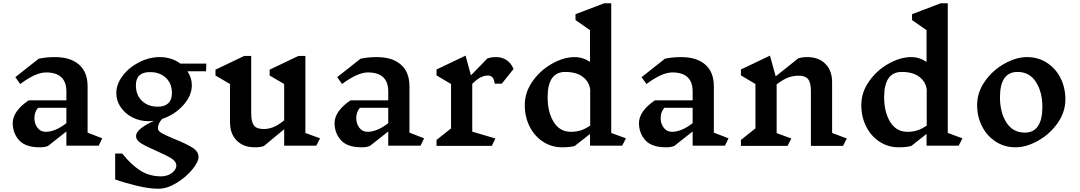

<svg xmlns="http://www.w3.org/2000/svg" viewBox="-20 -893 6618 1177"><path d="M585 0H387V-87L274 2Q254 10 224 10Q136 10 97 -33.5Q58 -77 58 -139Q58 -175 83 -210.5Q108 -246 156 -278H387V-332Q387 -449 262 -449Q199 -449 104 -378L74 -420L217 -533Q263 -543 317 -543Q412 -543 464.5 -497Q517 -451 517 -364V-80L607 -45ZM387 -138V-232H213Q201 -217 196 -202Q191 -187 191 -169Q191 -134 210 -109.5Q229 -85 260 -85Q319 -85 387 -138Z M1129 -456Q1156 -416 1156 -371Q1156 -306 1103 -247.5Q1050 -189 974 -164Q948 -136 948 -106Q948 -90 972 -76.5Q996 -63 1049 -41Q1119 -13 1158 11Q1197 35 1197 69Q1197 100 1158 147Q1119 194 1061.5 229Q1004 264 951 264Q893 264 815.5 245Q738 226 686 207V48H729Q784 117 840 152.5Q896 188 967 188Q994 188 1015.5 178Q1037 168 1049 152.5Q1061 137 1061 123Q1061 97 1030.5 78Q1000 59 937 31Q876 5 845 -14.5Q814 -34 814 -59Q814 -83 846.5 -108Q879 -133 924 -152Q902 -150 891 -150Q837 -150 791.5 -173.5Q746 -197 719.5 -236.5Q693 -276 693 -322Q693 -377 732 -428.5Q771 -480 833 -511.5Q895 -543 959 -543Q1032 -543 1086 -503H1245L1243 -456ZM1034 -323Q1034 -381 997 -416Q960 -451 899 -451Q813 -451 813 -370Q813 -311 850 -275Q887 -239 947 -239Q989 -239 1011.5 -260Q1034 -281 1034 -323Z M1919 0H1722V-101L1598 2Q1579 10 1542 10Q1472 10 1431 -31.5Q1390 -73 1390 -144V-378L1301 -430V-466L1477 -550H1520V-199Q1520 -145 1537 -123.5Q1554 -102 1596 -102Q1625 -102 1654 -113Q1683 -124 1722 -155V-378L1633 -430V-466L1809 -550H1852V-78L1942 -45Z M2558 0H2360V-87L2247 2Q2227 10 2197 10Q2109 10 2070 -33.5Q2031 -77 2031 -139Q2031 -175 2056 -210.5Q2081 -246 2129 -278H2360V-332Q2360 -449 2235 -449Q2172 -449 2077 -378L2047 -420L2190 -533Q2236 -543 2290 -543Q2385 -543 2437.5 -497Q2490 -451 2490 -364V-80L2580 -45ZM2360 -138V-232H2186Q2174 -217 2169 -202Q2164 -187 2164 -169Q2164 -134 2183 -109.5Q2202 -85 2233 -85Q2292 -85 2360 -138Z M2875 -379V-86L3017 -44L2995 1H2656V-35L2745 -106V-378L2656 -431V-467L2834 -552L2867 -431L2968 -535Q2991 -543 3022 -543Q3059 -543 3086.5 -524Q3114 -505 3128 -470L3056 -380H3013Q3009 -407 2999 -418.5Q2989 -430 2971 -430Q2950 -430 2927 -419Q2904 -408 2875 -379Z M3794 0H3597V-72L3503 2Q3471 10 3427 10Q3361 10 3308.5 -24.5Q3256 -59 3226.5 -118Q3197 -177 3197 -249Q3197 -327 3244.5 -394.5Q3292 -462 3364 -502.5Q3436 -543 3503 -543Q3554 -543 3597 -513V-708L3508 -770V-806L3684 -873H3727V-78L3817 -45ZM3598 -123V-344Q3592 -392 3552.5 -422Q3513 -452 3445 -452Q3337 -452 3337 -297Q3337 -206 3374 -145.5Q3411 -85 3480 -85H3481Q3511 -85 3538 -93Q3565 -101 3598 -123Z M4424 0H4226V-87L4113 2Q4093 10 4063 10Q3975 10 3936 -33.5Q3897 -77 3897 -139Q3897 -175 3922 -210.5Q3947 -246 3995 -278H4226V-332Q4226 -449 4101 -449Q4038 -449 3943 -378L3913 -420L4056 -533Q4102 -543 4156 -543Q4251 -543 4303.5 -497Q4356 -451 4356 -364V-80L4446 -45ZM4226 -138V-232H4052Q4040 -217 4035 -202Q4030 -187 4030 -169Q4030 -134 4049 -109.5Q4068 -85 4099 -85Q4158 -85 4226 -138Z M5148 1H4951V-333Q4951 -386 4934 -407.5Q4917 -429 4875 -429Q4844 -429 4813 -418Q4782 -407 4741 -376V-77L4831 -44L4808 1H4522V-35L4611 -106V-378L4522 -431V-467L4700 -552L4735 -425L4873 -535Q4896 -543 4929 -543Q4999 -543 5040 -501.5Q5081 -460 5081 -389V-78L5171 -44Z M5857 0H5660V-72L5566 2Q5534 10 5490 10Q5424 10 5371.5 -24.5Q5319 -59 5289.5 -118Q5260 -177 5260 -249Q5260 -327 5307.5 -394.5Q5355 -462 5427 -502.5Q5499 -543 5566 -543Q5617 -543 5660 -513V-708L5571 -770V-806L5747 -873H5790V-78L5880 -45ZM5661 -123V-344Q5655 -392 5615.5 -422Q5576 -452 5508 -452Q5400 -452 5400 -297Q5400 -206 5437 -145.5Q5474 -85 5543 -85H5544Q5574 -85 5601 -93Q5628 -101 5661 -123Z M6511 -284Q6511 -206 6463.5 -138.5Q6416 -71 6344 -30.5Q6272 10 6205 10Q6138 10 6084.5 -24.5Q6031 -59 6000.5 -118Q5970 -177 5970 -249Q5970 -327 6017.5 -394.5Q6065 -462 6137 -502.5Q6209 -543 6276 -543Q6344 -543 6397.5 -508.5Q6451 -474 6481 -415Q6511 -356 6511 -284ZM6110 -297Q6110 -204 6149.5 -142Q6189 -80 6263 -80Q6316 -80 6343 -120Q6370 -160 6370 -237Q6370 -329 6330.5 -390.5Q6291 -452 6218 -452Q6110 -452 6110 -297Z"/></svg>

Font: Inknut Antiqua Medium
Style: Regular
Weight: 500
Designer: Claus Eggers Sørensen
Foundry: Claus Eggers Sørensen
Version: Version 1.003; ttfautohint (v1.8.2) -l 8 -r 50 -G 200 -x 14 